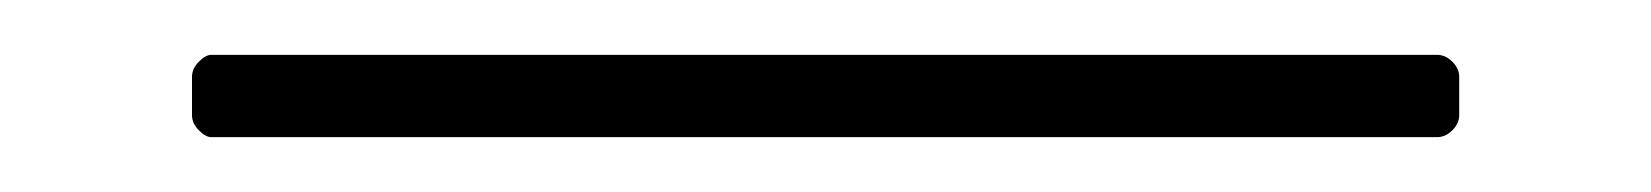

<svg xmlns="http://www.w3.org/2000/svg" viewBox="-20 68 602 70"><path d="M57 118Q55 118 52.5 115.5Q50 113 50 110V96Q50 93 52.5 90.5Q55 88 57 88H504Q507 88 509.5 90.5Q512 93 512 96V110Q512 113 509.5 115.5Q507 118 504 118Z"/></svg>

Font: LINE Seed Sans KR Thin
Style: Regular
Weight: 250
Designer: LINE BX Design & Sandoll Inc & Dalton Maag Ltd
Foundry: Sandoll Inc.
Version: Version 1.000